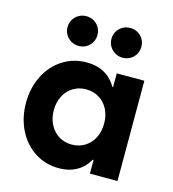

<svg xmlns="http://www.w3.org/2000/svg" viewBox="-111 -826 841 932"><g transform="rotate(15 310.0 -360.0)"><path d="M269 13.7Q201.7 13.7 147.9 -21Q94.2 -55.7 64 -116.5Q33.7 -177.2 33.7 -252Q33.7 -327.1 64 -387.7Q94.2 -448.2 147.9 -482.9Q201.7 -517.6 269 -517.6Q329.1 -517.6 370.8 -488.5Q412.6 -459.5 434.6 -400.1Q456.5 -340.8 456.5 -252L406.7 -435.1H468.3V-68.8H406.7L456.5 -252Q456.5 -163.1 434.6 -104Q412.6 -44.9 370.8 -15.6Q329.1 13.7 269 13.7ZM426.3 -252Q426.3 -292.5 410.2 -324Q394 -355.5 365.2 -373Q336.4 -390.6 299.8 -390.6Q263.2 -390.6 234.6 -373Q206.1 -355.5 189.7 -324Q173.3 -292.5 173.3 -252Q173.3 -212.4 189.7 -180.7Q206.1 -148.9 234.6 -131.1Q263.2 -113.3 299.8 -113.3Q336.4 -113.3 365.2 -131.1Q394 -148.9 410.2 -180.4Q426.3 -211.9 426.3 -252ZM422.4 0V-101.6L444.3 -252L422.4 -385.7V-503.9H561V0ZM133.3 -659.2Q133.3 -680.2 143.6 -697.3Q153.8 -714.4 170.9 -724.1Q188 -733.9 208.5 -733.9Q229.5 -733.9 246.6 -724.1Q263.7 -714.4 273.7 -697.3Q283.7 -680.2 283.7 -659.2Q283.7 -638.2 273.7 -621.1Q263.7 -604 246.6 -594.2Q229.5 -584.5 208.5 -584.5Q188 -584.5 170.9 -594.5Q153.8 -604.5 143.6 -621.3Q133.3 -638.2 133.3 -659.2ZM354 -659.2Q354 -680.2 364.3 -697.3Q374.5 -714.4 391.6 -724.1Q408.7 -733.9 429.2 -733.9Q450.2 -733.9 467.3 -724.1Q484.4 -714.4 494.4 -697.3Q504.4 -680.2 504.4 -659.2Q504.4 -638.2 494.4 -621.1Q484.4 -604 467.3 -594.2Q450.2 -584.5 429.2 -584.5Q408.7 -584.5 391.6 -594.5Q374.5 -604.5 364.3 -621.3Q354 -638.2 354 -659.2Z"/></g></svg>

Font: Wanted Sans Std Variable
Style: Regular
Weight: 400
Designer: Original Design by Kil Hyung-jin and Kang Hanbin, Wanted Lab, Inc;
Foundry: Wanted Lab, Inc.
Version: Version 1.003;Glyphs 3.2 (3227)